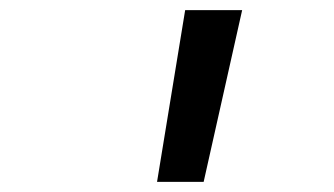

<svg xmlns="http://www.w3.org/2000/svg" viewBox="-20 -750 660 379"><path d="M382 -391 458 -730H345.5L290 -391Z"/></svg>

Font: Monaspace Krypton Medium
Style: Italic
Weight: 500
Italic angle: -11°
Designer: Riley Cran & the Lettermatic Team
Foundry: Lettermatic
Version: Version 1.101 (Monaspace Krypton)